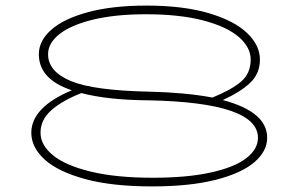

<svg xmlns="http://www.w3.org/2000/svg" viewBox="-20 -654 1069 687"><path d="M936 -161Q936 -113 890 -73.5Q844 -34 751.5 -10.5Q659 13 524 13Q381 13 284 -13.5Q187 -40 139.5 -83.5Q92 -127 92 -179Q92 -270 237 -331Q119 -370 119 -460Q119 -508 163.5 -547.5Q208 -587 295 -610.5Q382 -634 504 -634Q635 -634 726.5 -607Q818 -580 864 -536Q910 -492 910 -441Q910 -391 875.5 -358Q841 -325 777 -296Q936 -254 936 -161ZM515 -326Q644 -323 740 -305Q807 -332 842 -361.5Q877 -391 877 -441Q877 -485 834 -522Q791 -559 706.5 -581Q622 -603 502 -603Q393 -603 314 -584Q235 -565 193.5 -532.5Q152 -500 152 -460Q152 -398 233.5 -364Q315 -330 515 -326ZM903 -161Q903 -287 513 -295Q366 -296 271 -321Q201 -293 163 -259Q125 -225 125 -179Q125 -135 169.5 -98.5Q214 -62 304.5 -40Q395 -18 527 -18Q648 -18 733 -36.5Q818 -55 860.5 -87.5Q903 -120 903 -161Z"/></svg>

Font: BioRhyme Expanded ExtraLight
Style: Regular
Weight: 275
Width: 7
Designer: Aoife Mooney
Foundry: Aoife Mooney Type
Version: Version 1.001